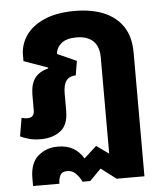

<svg xmlns="http://www.w3.org/2000/svg" viewBox="-54 -609 745 869"><g transform="rotate(-5 318.5 -174.5)"><path d="M61 212V177Q61 108 98 76Q135 44 187 44Q228 44 256.5 60Q285 76 304 108L361 56L438 111L417 116V-341Q417 -391 390.5 -416Q364 -441 315 -441Q269 -441 246 -421.5Q223 -402 221 -374L308 -335L297 -270Q269 -270 254.5 -251.5Q240 -233 240 -192V-114Q240 -50 204.5 -23Q169 4 114 4Q86 4 63 -2Q40 -8 22 -17L36 -100Q43 -98 49.5 -97Q56 -96 62 -96Q79 -96 86.5 -104.5Q94 -113 94 -131V-198Q94 -247 114 -274.5Q134 -302 175 -312L176 -316L67 -355V-381Q67 -430 95 -471Q123 -512 179 -536.5Q235 -561 317 -561Q394 -561 450 -537.5Q506 -514 536.5 -467.5Q567 -421 567 -350V212H441L372 160L321 212H286Q276 191 260 174.5Q244 158 221 158Q197 158 189 174Q181 190 181 207V212Z"/></g></svg>

Font: Noto Sans Thai
Style: Bold
Weight: 700
Designer: Monotype Design Team
Foundry: Monotype Imaging Inc.
Version: Version 2.001